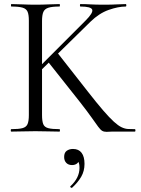

<svg xmlns="http://www.w3.org/2000/svg" viewBox="-20 -645 690 941"><path d="M121.4 -81V-544Q121.4 -573 115.2 -587.5Q109 -602 90.7 -607.5Q72.4 -613 36 -613Q33.8 -613 33.8 -619Q33.8 -625 36 -625Q60.4 -625 90.4 -623.5Q120.4 -622 153.2 -622Q188.8 -622 218.4 -623.5Q248 -625 271.4 -625Q273.6 -625 273.6 -619Q273.6 -613 271.4 -613Q235 -613 216.8 -607Q198.6 -601 192.3 -586Q186 -571 186 -542V-81Q186 -52 191.8 -37Q197.6 -22 216.2 -17Q234.8 -12 271.4 -12Q273.8 -12 273.8 -6Q273.8 0 271.4 0Q247 0 217.9 -1Q188.8 -2 153.2 -2Q120.4 -2 89.8 -1Q59.2 0 34.8 0Q32.8 0 32.8 -6Q32.8 -12 34.8 -12Q71.4 -12 90.1 -17Q108.8 -22 115.1 -37Q121.4 -52 121.4 -81ZM371.8 -145 213.2 -345.2 262.8 -384.6 408.6 -198.6Q454 -140.4 485.4 -104.1Q516.8 -67.8 538.1 -48.5Q559.4 -29.2 575.8 -21.4Q592.2 -13.6 607.3 -12.8Q622.4 -12 640.8 -12Q643.8 -12 643.8 -6Q643.8 0 640.8 0Q596 0 569 0Q542 0 528.8 0Q520.2 0 514.4 0.6Q508.6 1.2 503 1.2Q489.2 1.2 480.8 -3.8Q472.4 -8.8 461.3 -23.8Q450.2 -38.8 429.8 -67.8Q409.4 -96.8 371.8 -145ZM142.4 -286.8 399.6 -544.4Q437.4 -582.2 431.9 -597.6Q426.4 -613 374 -613Q371.8 -613 371.8 -619Q371.8 -625 374 -625Q398.6 -625 423.8 -623.5Q449 -622 490.2 -622Q529.4 -622 552.2 -623.5Q575 -625 596.2 -625Q599.2 -625 599.2 -619Q599.2 -613 596.2 -613Q559.8 -613 512.8 -596.5Q465.8 -580 423.2 -538.4L167 -287ZM333.4 275Q329.4 277 325.9 273.3Q322.4 269.6 325.6 267.4Q347.6 247 358.6 224.5Q369.6 202 369.6 178Q369.6 155.8 363.4 147.6Q357.2 139.4 348 135.2L366.2 129Q368.8 146.4 358.9 155.2Q349 164 333 164Q315.2 164 304.8 153.2Q294.4 142.4 294.4 124.6Q294.4 102.8 307.2 93.9Q320 85 337.8 85Q365.6 85 379.9 103.9Q394.2 122.8 394.2 158Q394.2 193.6 377.8 221.6Q361.4 249.6 333.4 275Z"/></svg>

Font: Cormorant Garamond Light
Style: Regular
Weight: 300
Designer: Christian Thalmann (Catharsis Fonts)
Foundry: Catharsis Fonts
Version: Version 4.001